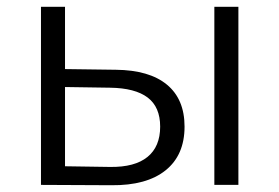

<svg xmlns="http://www.w3.org/2000/svg" viewBox="-20 -546 825 567"><path d="M525 -172Q525 -88 469 -43Q413 2 309 1L101 0V-526H172V-342L322 -340Q421 -339 473 -296Q525 -253 525 -172ZM613 -526H684V0H613ZM453 -172Q453 -230 416 -258Q379 -286 305 -287L172 -289V-55L305 -53Q378 -52 415.5 -82.5Q453 -113 453 -172Z"/></svg>

Font: Montserrat-Regular
Style: Regular
Weight: 400
Version: Version 7.200